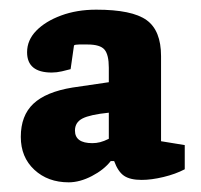

<svg xmlns="http://www.w3.org/2000/svg" viewBox="-20 -724 416 397"><path d="M122 -347Q79 -347 51 -373Q23 -399 23 -441Q23 -485 49 -509.5Q75 -534 130 -543L205 -554V-584Q205 -611 196 -621.5Q187 -632 161 -632Q152 -632 143.5 -632Q135 -632 133 -630L126 -581Q119 -579 108 -576.5Q97 -574 87 -574Q36 -574 36 -616Q36 -641 55 -660.5Q74 -680 106.5 -692Q139 -704 179 -704Q253 -704 283 -682.5Q313 -661 313 -608V-432L362 -424V-374Q343 -364 318 -358Q293 -352 273 -352Q249 -352 236.5 -360.5Q224 -369 216 -391H209Q195 -373 170 -360Q145 -347 122 -347ZM171 -428Q179 -428 187 -430Q195 -432 205 -437V-491Q166 -487 150.5 -479Q135 -471 135 -454Q135 -441 144 -434.5Q153 -428 171 -428Z"/></svg>

Font: Faustina Light ExtraBold
Style: Regular
Weight: 800
Version: Version 1.200